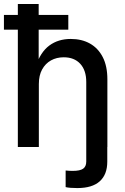

<svg xmlns="http://www.w3.org/2000/svg" viewBox="-20 -748 637 977"><path d="M373.5 209Q355.5 209 339.6 207.8Q323.7 206.5 314 204.1V119.6Q322.3 120.6 332.3 121.1Q342.3 121.6 349.6 121.6Q387.2 121.6 403.1 110.4Q418.9 99.1 418.9 74.2V0H525.9V74.7Q525.9 140.1 487.5 174.6Q449.2 209 373.5 209ZM177.7 -320.3V0H70.8V-727.5H176.8V-409.7H161.6Q185.5 -482.4 230.7 -516.1Q275.9 -549.8 340.3 -549.8Q396 -549.8 437.7 -526.4Q479.5 -502.9 502.9 -457.3Q526.4 -411.6 526.4 -344.2V0H418.9V-330.6Q418.9 -390.1 388.4 -423.3Q357.9 -456.5 304.2 -456.5Q268.1 -456.5 239.5 -440.7Q210.9 -424.8 194.3 -394.5Q177.7 -364.3 177.7 -320.3ZM0 -597.2V-671.9H327.6V-597.2Z"/></svg>

Font: Inter 16pt Medium
Style: Regular
Weight: 500
Version: Version 4.001;git-66647c0bb